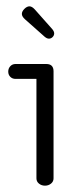

<svg xmlns="http://www.w3.org/2000/svg" viewBox="-20 -576 256 606"><path d="M149 -351V-13Q149 -3 141 3.5Q133 10 122 10Q111 10 103 3.5Q95 -3 95 -13V-327H29Q19 -327 12.5 -333.5Q6 -340 6 -350Q6 -360 12.5 -367Q19 -374 29 -374H126Q149 -374 149 -351ZM145 -484Q151 -477 151 -470.5Q151 -464 146 -459Q141 -454 134.5 -454Q128 -454 121 -460L59 -515Q49 -524 49 -532Q49 -540 57 -548Q65 -556 73 -556Q81 -556 90 -546Z"/></svg>

Font: Flamenco
Style: Regular
Weight: 400
Designer: Luciano Vergara
Foundry: Luciano Vergara
Version: Version 1.002